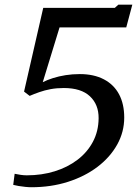

<svg xmlns="http://www.w3.org/2000/svg" viewBox="-20 -776 586 806"><path d="M41.5 -46.5Q53 -44 66.5 -42Q80 -40 92.5 -40Q155 -40 209.2 -56.8Q263.5 -73.5 305 -105Q346.5 -136.5 370 -180.8Q393.5 -225 394 -279.5Q394.5 -337 357.5 -371.8Q320.5 -406.5 248 -406.5Q218 -406.5 192.5 -401.8Q167 -397 145 -389.2Q123 -381.5 104.5 -373.5L81 -391.5L161.5 -743H462L477 -756.5H535.5L510 -661H230L159.5 -431Q178 -440.5 202.5 -448.2Q227 -456 255.5 -460.5Q284 -465 315 -465Q374 -465 416 -443Q458 -421 479.8 -380.2Q501.5 -339.5 501.5 -282.5Q501.5 -222 471.8 -168.8Q442 -115.5 388.8 -75.2Q335.5 -35 264.8 -12.5Q194 10 112 10Q100.5 10 86.2 8.5Q72 7 58.2 4.8Q44.5 2.5 35.5 0Z"/></svg>

Font: Merriweather 36pt
Style: Italic
Weight: 400
Italic angle: -7.8°
Version: Version 2.101